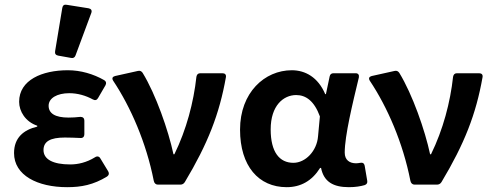

<svg xmlns="http://www.w3.org/2000/svg" viewBox="-20 -777 2071 808"><path d="M242.2 -744.1 211.9 -561.5C210 -550.8 214.8 -544.9 224.6 -543L279.3 -533.2C288.1 -531.2 294.9 -535.2 297.9 -543.9L364.3 -722.7C368.2 -733.4 363.3 -740.2 352.5 -742.2L260.7 -756.8C251 -758.8 244.1 -754.9 242.2 -744.1ZM39.1 -132.8C39.1 -39.1 137.7 10.7 262.7 10.7C322.3 10.7 373 1 430.7 -34.2C438.5 -40 440.4 -46.9 435.5 -55.7L402.3 -110.4C397.5 -119.1 388.7 -121.1 379.9 -115.2C343.8 -92.8 307.6 -85 275.4 -85C203.1 -85 163.1 -106.4 163.1 -145.5C163.1 -181.6 191.4 -198.2 252.9 -198.2C274.4 -198.2 295.9 -197.3 318.4 -196.3C329.1 -195.3 335 -202.1 335 -211.9V-269.5C335 -279.3 329.1 -285.2 318.4 -285.2C300.8 -283.2 284.2 -282.2 268.6 -282.2C211.9 -282.2 184.6 -299.8 184.6 -332C184.6 -364.3 220.7 -384.8 271.5 -384.8C306.6 -384.8 340.8 -375 371.1 -358.4C379.9 -353.5 387.7 -355.5 392.6 -364.3L423.8 -418C428.7 -426.8 426.8 -434.6 418.9 -439.5C373 -465.8 319.3 -481.4 265.6 -481.4C157.2 -481.4 60.5 -440.4 60.5 -348.6C60.5 -308.6 86.9 -264.6 136.7 -248V-244.1C79.1 -230.5 39.1 -197.3 39.1 -132.8Z M456.1 -437.5C530.3 -326.2 595.7 -175.8 627 -16.6C628.9 -5.9 635.7 0 644.5 0H738.3C746.1 0 752.9 -2.9 757.8 -10.7C854.5 -171.9 903.3 -296.9 930.7 -452.1C932.6 -462.9 926.8 -468.8 916 -468.8H823.2C813.5 -468.8 808.6 -463.9 806.6 -454.1C794.9 -346.7 764.6 -231.4 713.9 -127.9H710C688.5 -228.5 635.7 -379.9 580.1 -470.7C575.2 -477.5 569.3 -480.5 560.5 -478.5L463.9 -457C453.1 -454.1 450.2 -447.3 456.1 -437.5Z M990.2 -231.4C990.2 -78.1 1068.4 10.7 1186.5 10.7C1245.1 10.7 1293 -15.6 1327.1 -70.3H1331.1C1342.8 -11.7 1382.8 10.7 1448.2 10.7C1476.6 10.7 1498 6.8 1514.6 2C1523.4 -1 1527.3 -7.8 1525.4 -16.6L1514.6 -80.1C1512.7 -89.8 1505.9 -93.8 1496.1 -91.8C1490.2 -90.8 1484.4 -89.8 1478.5 -89.8C1451.2 -89.8 1430.7 -103.5 1430.7 -134.8C1430.7 -206.1 1463.9 -341.8 1490.2 -451.2C1492.2 -461.9 1487.3 -468.8 1476.6 -468.8H1383.8C1375 -468.8 1369.1 -464.8 1367.2 -455.1L1351.6 -380.9H1348.6C1318.4 -452.1 1264.6 -481.4 1208 -481.4C1093.8 -481.4 990.2 -387.7 990.2 -231.4ZM1318.4 -203.1C1313.5 -141.6 1265.6 -91.8 1214.8 -91.8C1156.2 -91.8 1119.1 -136.7 1119.1 -232.4C1119.1 -333 1172.9 -377 1226.6 -377C1267.6 -377 1302.7 -351.6 1326.2 -287.1Z M1536.1 -437.5C1610.4 -326.2 1675.8 -175.8 1707 -16.6C1709 -5.9 1715.8 0 1724.6 0H1818.4C1826.2 0 1833 -2.9 1837.9 -10.7C1934.6 -171.9 1983.4 -296.9 2010.7 -452.1C2012.7 -462.9 2006.8 -468.8 1996.1 -468.8H1903.3C1893.6 -468.8 1888.7 -463.9 1886.7 -454.1C1875 -346.7 1844.7 -231.4 1793.9 -127.9H1790C1768.6 -228.5 1715.8 -379.9 1660.2 -470.7C1655.3 -477.5 1649.4 -480.5 1640.6 -478.5L1543.9 -457C1533.2 -454.1 1530.3 -447.3 1536.1 -437.5Z"/></svg>

Font: Ed Sans Neue SemiBold
Style: Regular
Weight: 600
Designer: Stephen Hutchings
Version: Version 1.004;PS 001.004;hotconv 1.0.88;makeotf.lib2.5.64775